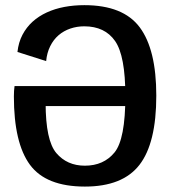

<svg xmlns="http://www.w3.org/2000/svg" viewBox="-20 -700 652 726"><path d="M301 5.5Q443.5 5.5 507.2 -76.5Q571 -158.5 571 -338.5Q571 -512.5 508.5 -596.5Q446 -680.5 299 -680.5L298.5 -600.5Q376.5 -600.5 415.2 -544.8Q454 -489 454 -337Q454 -173.5 413 -123.5Q372 -73.5 301 -73.5Q233.5 -73.5 193 -121.2Q152.5 -169 152.5 -311L147 -299H466.5V-374.5H35Q32.5 -357.5 32.5 -335.5Q32.5 -159.5 93.2 -77Q154 5.5 301 5.5ZM154.5 -469Q157.5 -500.5 169.8 -525.2Q182 -550 201.5 -566.8Q221 -583.5 246 -592Q271 -600.5 298.5 -600.5L306.5 -647.5L299 -680.5Q259.5 -680.5 223.5 -673.8Q187.5 -667 157 -653Q126.5 -639 103.2 -618Q80 -597 65 -568.5Q50 -540 46 -503.5Z"/></svg>

Font: Anybody UltraCondensed Thin Medium
Style: Regular
Weight: 500
Version: Version 1.111